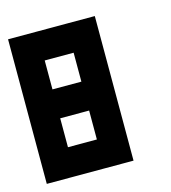

<svg xmlns="http://www.w3.org/2000/svg" viewBox="-77 -519 518 583"><g transform="rotate(-15 182.0 -227.5)"><path d="M181.8 -454.5H272.7V-363.6H181.8ZM90.9 -454.5H181.8V-363.6H90.9ZM0 -454.5H90.9V-363.6H0ZM0 -363.6H90.9V-272.7H0ZM0 -181.8H90.9V-90.9H0ZM0 -90.9H90.9V0H0ZM90.9 -90.9H181.8V0H90.9ZM181.8 -90.9H272.7V0H181.8ZM181.8 -181.8H272.7V-90.9H181.8ZM181.8 -363.6H272.7V-272.7H181.8ZM90.9 -272.7H181.8V-181.8H90.9ZM0 -272.7H90.9V-181.8H0ZM181.8 -272.7H272.7V-181.8H181.8Z"/></g></svg>

Font: Micro 5
Style: Regular
Weight: 400
Designer: Sarah Cadigan-Fried
Version: Version 1.000; ttfautohint (v1.8.4.7-5d5b)